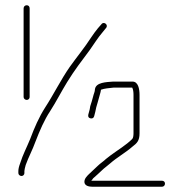

<svg xmlns="http://www.w3.org/2000/svg" viewBox="-20 -701 698 732"><path d="M73 -41V-49C73 -53 75 -61 78 -72C89 -103 103 -127 116 -163C131 -202 149 -244 171 -277C193 -311 215 -354 236 -388C263 -432 292 -470 322 -510C340 -535 352 -556 371 -578L384 -594C395 -606 376 -621 367 -609L353 -593C344 -582 336 -571 328 -559C303 -520 273 -484 246 -446C213 -399 184 -340 152 -291C129 -255 111 -214 95 -171C81 -137 67 -111 57 -79C52 -66 50 -56 50 -49V-41C50 -35 56 -30 62 -30C68 -30 73 -35 73 -41ZM489 -339V-193C489 -185 488 -175 484 -171C461 -148 429 -129 402 -109L384 -95C375 -86 362 -78 353 -69C345 -61 327 -45 319 -37C312 -30 300 -19 302 -5C304 7 318 11 333 11H597C604 11 609 6 609 -1C609 -8 604 -12 597 -12H328C331 -15 333 -18 335 -21C343 -28 362 -45 369 -52C378 -61 389 -68 400 -78C426 -101 459 -119 485 -142C502 -155 512 -164 512 -193V-339C512 -362 507 -390 485 -390H412C384 -388 346 -387 342 -361C342 -351 337 -343 335 -333C333 -323 327 -306 324 -296L322 -284C320 -272 309 -254 324 -250C332 -248 337 -251 339 -258C342 -270 345 -280 347 -292C349 -301 355 -317 357 -327C360 -340 363 -345 365 -359C379 -364 395 -365 413 -367H484C488 -360 489 -349 489 -339ZM70 -669V-331C70 -325 76 -320 82 -320C88 -320 93 -325 93 -331V-669C93 -676 89 -681 82 -681C75 -681 70 -676 70 -669Z"/></svg>

Font: Electronic
Style: ExLt
Weight: 200
Version: Version 1.011